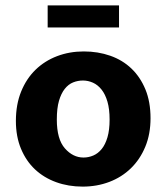

<svg xmlns="http://www.w3.org/2000/svg" viewBox="-20 -682 618 713"><path d="M539 -243Q539 -184 519.5 -137Q500 -90 466 -57Q432 -24 386 -6.5Q340 11 287 11Q234 11 188.5 -5.5Q143 -22 110 -53Q77 -84 58 -129.5Q39 -175 39 -233Q39 -294 58.5 -342Q78 -390 112 -423Q146 -456 192 -473.5Q238 -491 291 -491Q344 -491 389.5 -475Q435 -459 468 -427.5Q501 -396 520 -350Q539 -304 539 -243ZM387 -238Q387 -277 379 -304.5Q371 -332 357 -349.5Q343 -367 325 -375Q307 -383 288 -383Q269 -383 251.5 -376Q234 -369 220.5 -352Q207 -335 199 -307.5Q191 -280 191 -238Q191 -165 221 -131Q251 -97 290 -97Q309 -97 326.5 -104.5Q344 -112 357.5 -128.5Q371 -145 379 -172Q387 -199 387 -238ZM422 -662V-580H157V-662Z"/></svg>

Font: Ek Mukta ExtraBold
Style: Regular
Weight: 800
Designer: Girish Dalvi and Yashodeep Gholap
Foundry: Ek Type
Version: Version 2.538;PS 1.002;hotconv 16.6.51;makeotf.lib2.5.65220;